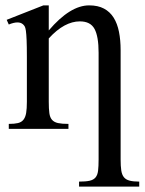

<svg xmlns="http://www.w3.org/2000/svg" viewBox="-20 -480 539 715"><path d="M274.4 214.8V196.3Q299.3 196.3 313.7 193.1Q328.1 189.9 335.7 180.9Q343.3 171.9 345.2 155.8Q347.2 139.6 347.2 113.8V-283.7Q347.2 -344.2 332 -372.3Q316.9 -400.4 277.3 -400.4Q249 -400.4 220 -384.8Q190.9 -369.1 161.6 -336.9V-101.1Q161.6 -74.7 163.8 -58.6Q166 -42.5 173.8 -33.7Q181.6 -24.9 196 -21.7Q210.4 -18.6 234.9 -18.6V0H12.7V-18.6Q33.7 -18.6 46.9 -21.7Q60.1 -24.9 67.4 -34.2Q74.7 -43.5 77.4 -59.3Q80.1 -75.2 80.1 -101.1V-267.6Q80.1 -307.6 79.1 -330.6Q78.1 -353.5 76.4 -365.5Q74.7 -377.4 71.8 -382.1Q68.8 -386.7 65.4 -389.6Q49.3 -403.8 12.7 -388.7L4.9 -406.2L141.6 -460H161.6V-366.7Q241.2 -460 312 -460Q344.7 -460 367.2 -448Q389.6 -436 403.3 -414.1Q417 -392.1 423.1 -361.3Q429.2 -330.6 429.2 -293V113.8Q429.2 138.7 431.6 154.8Q434.1 170.9 441.4 179.9Q448.7 189 462.4 192.6Q476.1 196.3 498.5 196.3V214.8Z"/></svg>

Font: Doulos SIL Compact
Style: Regular
Weight: 400
Designer: Walt Agee, Victor Gaultney, Peter Martin, Debbi Hosken
Foundry: SIL International
Version: Version 4.110; 2011; Maintenance release ; LnSpcTght